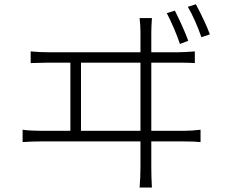

<svg xmlns="http://www.w3.org/2000/svg" viewBox="-20 -835 1040 883"><path d="M845.7 -647.5 807.6 -632.8Q782.2 -707 747.1 -774.4L784.2 -786.1Q826.2 -702.1 845.7 -647.5ZM352.5 -233.4H626V-546.9H352.5ZM675.8 -233.4H825.2Q860.4 -233.4 902.3 -238.3V-181.6Q876 -184.6 825.2 -184.6H675.8V-68.4Q675.8 -17.6 678.7 27.3H622.1Q626 -18.6 626 -66.4V-184.6H166Q128.9 -184.6 84 -181.6V-238.3Q121.1 -233.4 166 -233.4H303.7V-546.9H203.1Q179.7 -546.9 121.1 -544.9V-598.6Q159.2 -594.7 203.1 -594.7H626V-685.5Q626 -715.8 622.1 -752H678.7Q675.8 -709 675.8 -685.5V-594.7H798.8Q825.2 -594.7 876 -598.6V-544.9Q850.6 -546.9 798.8 -546.9H675.8ZM843.8 -803.7 880.9 -815.4Q924.8 -732.4 945.3 -676.8L906.2 -664.1Q877 -747.1 843.8 -803.7Z"/></svg>

Font: Gen Shin Gothic Monospace Light
Style: Regular
Weight: 300
Designer: [Source Han Sans]
Ryoko NISHIZUKA  (kana & ideographs); Paul D. Hunt (Latin, Greek & Cyrillic); Wenlong ZHANG  (bopomofo
Version: Version 1.002.20150607